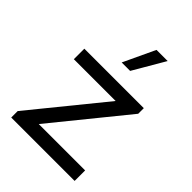

<svg xmlns="http://www.w3.org/2000/svg" viewBox="-213 -833 934 934"><g transform="rotate(45 254.5 -366.0)"><path d="M472.7 0H36.6V-44.4L338.9 -416H51.3V-488.3H460.4V-449.7L153.8 -72.3H472.7ZM285.2 -569.3H227.1L303.7 -732.4H380.4Z"/></g></svg>

Font: Kumbh Sans
Style: Regular
Weight: 400
Version: Version 1.005